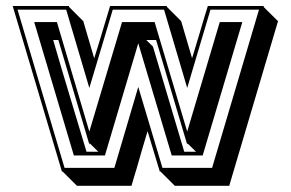

<svg xmlns="http://www.w3.org/2000/svg" viewBox="-20 -554 965 636"><path d="M156.2 -421.4Q183.6 -326.7 211.2 -235.6Q238.8 -144.5 266.6 -51.3H305.7L276.9 -79.6Q276.4 -78.6 276.4 -77.6Q276.4 -76.7 275.9 -75.7L173.3 -421.4ZM486.8 -399.4 590.3 -51.3H629.4L601.1 -79.1Q600.6 -78.1 600.6 -77.1Q600.6 -76.2 600.1 -75.2L497.1 -421.4H464.8ZM580.1 -483.9 616.2 -361.3Q617.2 -363.3 617.4 -365.2Q617.7 -367.2 618.7 -369.1Q622.6 -381.8 626.5 -395Q630.4 -408.2 634.3 -420.9Q637.7 -431.2 640.9 -442.6Q644 -454.1 647.5 -465.3Q652.8 -483.9 658.4 -501.7Q664.1 -519.5 668.5 -534.2H854L853 -531.2L900.9 -483.9L739.3 61.5H559.1L511.7 14.2H509.3L468.8 -119.6Q459 -87.4 450 -56.2Q440.9 -24.9 432.1 5.9Q428.2 18.1 423.6 33.9Q418.9 49.8 415.5 61.5H234.9L187.5 14.2H185.1L22 -534.2H208L209 -530.8L255.9 -483.9L292 -360.8Q293.5 -366.2 295.2 -370.8Q296.9 -375.5 298.3 -380.9Q302.2 -394 306.6 -407.7Q311 -421.4 314.9 -435.1Q322.8 -460.4 330.3 -486.3Q337.9 -512.2 344.7 -534.2H532.2L533.2 -530.8ZM224.6 -39.1 93.3 -481H168.5L275.9 -118.2L384.3 -481H492.2L600.1 -118.2L708 -481H782.7L651.4 -39.1H548.8L438 -410.6L327.6 -39.1ZM358.9 2Q377.4 -60.5 397.5 -128.7Q417.5 -196.8 438 -266.1L518.1 2H682.6L837.9 -522H677.2Q659.7 -462.4 639.6 -395.8Q619.6 -329.1 600.1 -262.7L523.4 -522H353.5Q335.9 -462.4 315.9 -396Q295.9 -329.6 275.9 -262.7L199.2 -522H38.1L193.8 2Z"/></svg>

Font: Gondrin
Style: Regular
Weight: 400
Designer: Peter Wiegel, original typeface by Carl Albert Fahrenwaldt 1901
Foundry: Peter Wiegel
Version: Version 1.000 2010 initial release